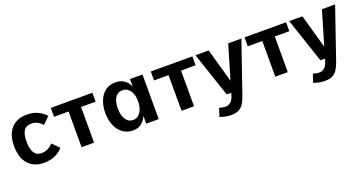

<svg xmlns="http://www.w3.org/2000/svg" viewBox="-40 -1161 3808 2023"><g transform="rotate(-20 1864.0 -149.5)"><path d="M486 -70Q450 -29 397 -4.5Q344 20 272 20Q160 20 96.5 -51.5Q33 -123 33 -255Q33 -380 96 -450Q159 -520 271 -520Q339 -520 391 -496.5Q443 -473 482 -430L406 -355Q380 -385 350.5 -400Q321 -415 285 -415Q226 -415 199.5 -375.5Q173 -336 173 -253Q173 -169 200 -127Q227 -85 282 -85Q319 -85 352.5 -101Q386 -117 411 -146Z M698 -400H535V-500H1001V-400H838V0H698Z M1270 20Q1205 20 1157 -14.5Q1109 -49 1082.5 -111Q1056 -173 1056 -253Q1056 -329 1080 -389Q1104 -449 1150 -484.5Q1196 -520 1263 -520Q1356 -520 1403 -452Q1450 -384 1450 -253Q1450 -124 1404 -52Q1358 20 1270 20ZM1308 -83Q1343 -83 1369 -105Q1395 -127 1409 -165Q1423 -203 1423 -253Q1423 -303 1408.5 -339.5Q1394 -376 1367.5 -396.5Q1341 -417 1306 -417Q1254 -417 1225 -373.5Q1196 -330 1196 -254Q1196 -176 1226 -129.5Q1256 -83 1308 -83ZM1423 0V-500H1563V0Z M1819 -400H1656V-500H2122V-400H1959V0H1819Z M2202 104Q2218 111 2237.5 114.5Q2257 118 2269 118Q2290 118 2308.5 109.5Q2327 101 2341.5 83.5Q2356 66 2365 38L2524 -500H2672L2473 78Q2457 123 2436.5 155Q2416 187 2384.5 204Q2353 221 2302 221Q2270 221 2249.5 218Q2229 215 2212 210Q2195 205 2172 198ZM2157 -500H2305L2446 0H2325Z M2870 -400H2707V-500H3173V-400H3010V0H2870Z M3253 104Q3269 111 3288.5 114.5Q3308 118 3320 118Q3341 118 3359.5 109.5Q3378 101 3392.5 83.5Q3407 66 3416 38L3575 -500H3723L3524 78Q3508 123 3487.5 155Q3467 187 3435.5 204Q3404 221 3353 221Q3321 221 3300.5 218Q3280 215 3263 210Q3246 205 3223 198ZM3208 -500H3356L3497 0H3376Z"/></g></svg>

Font: Moderustic SemiBold
Style: Regular
Weight: 600
Designer: Tural Alisoy
Foundry: TAFT Foundry
Version: Version 2.120